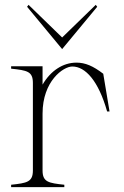

<svg xmlns="http://www.w3.org/2000/svg" viewBox="-20 -774 514 794"><path d="M156 -69V-304C156 -439 242 -499 279 -499C333 -499 387 -440 423 -313H433L407 -469C365 -501 333 -515 296 -515C240 -515 189 -481 156 -424V-500H26V-490C92 -483 116 -479 116 -431V-69C116 -21 91 -17 26 -10V0H246V-10C181 -17 156 -21 156 -69ZM92 -746 237 -571 382 -746 376 -754 237 -619 98 -754Z"/></svg>

Font: Sprat Condensed Thin
Style: Regular
Weight: 100
Width: 3
Designer: Ethan Nakache
Foundry: Collletttivo
Version: Version 2.000;Glyphs 3.2 (3217)